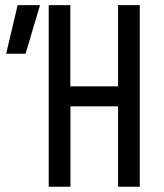

<svg xmlns="http://www.w3.org/2000/svg" viewBox="-20 -713 626 733"><path d="M430.7 0V-307.1H249V0H166V-693.4H248.5V-383.3H430.7V-693.4H513.7V0ZM3.4 -507.8 47.4 -693.4H132.8L77.6 -507.8Z"/></svg>

Font: Cascadia Code NF SemiLight
Style: Regular
Weight: 350
Monospace: yes
Designer: Aaron Bell
Foundry: Saja Typeworks
Version: Version 2404.023; ttfautohint (v1.8.4)